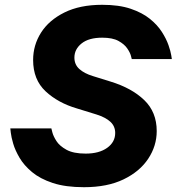

<svg xmlns="http://www.w3.org/2000/svg" viewBox="-20 -770 736 800"><path d="M330 10Q253 10 200 -7.5Q147 -25 113.5 -53Q80 -81 61.5 -112.5Q43 -144 35 -171.5Q27 -199 25 -217Q23 -235 23 -235H194Q194 -235 198 -219Q202 -203 215 -182.5Q228 -162 257 -146Q286 -130 337 -130Q393 -130 426.5 -154Q460 -178 460 -216Q460 -244 440 -262.5Q420 -281 382 -293L301 -318Q222 -341 170 -389.5Q118 -438 118 -520Q118 -582 151 -634Q184 -686 248.5 -718Q313 -750 406 -750Q476 -750 524.5 -733.5Q573 -717 604.5 -691.5Q636 -666 654.5 -637Q673 -608 682 -582Q691 -556 693.5 -540Q696 -524 696 -524H529Q529 -524 525.5 -537.5Q522 -551 510 -568.5Q498 -586 473.5 -599.5Q449 -613 406 -613Q350 -613 320 -589Q290 -565 290 -530Q290 -501 310.5 -482.5Q331 -464 367 -453L441 -430Q529 -403 581 -353Q633 -303 633 -224Q633 -162 597.5 -108.5Q562 -55 494.5 -22.5Q427 10 330 10Z"/></svg>

Font: Be Vietnam Pro ExtraBold
Style: Italic
Weight: 800
Italic angle: -12°
Designer: Lam Bao, Tony Le, Vietanh Nguyen
Foundry: Yellow Type Foundry
Version: Version 1.002; ttfautohint (v1.8.3)